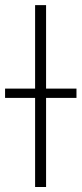

<svg xmlns="http://www.w3.org/2000/svg" viewBox="-53 -748 326 768"><path d="M131.3 -727.5V0H87.4V-727.5ZM-32.7 -356.4V-393.6H252.9V-356.4Z"/></svg>

Font: Inter 16pt ExtraLight
Style: Regular
Weight: 250
Version: Version 4.001;git-66647c0bb